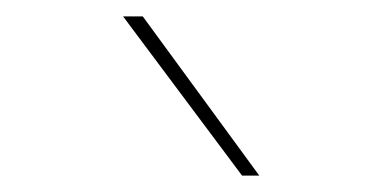

<svg xmlns="http://www.w3.org/2000/svg" viewBox="-20 -810 450 234"><path d="M275 -596 130 -790H154L296 -596Z"/></svg>

Font: Georama Extended Thin
Style: Italic
Weight: 100
Width: 7
Italic angle: -9°
Designer: Jean-Baptiste Levee
Foundry: Production Type
Version: Version 1.000